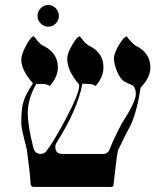

<svg xmlns="http://www.w3.org/2000/svg" viewBox="-20 -733 635 753"><path d="M569.8 -468.3Q569.8 -428.7 531.7 -389.6Q516.6 -292 490.2 -237.3Q472.7 -207 442.9 -143.6Q438 -126 425.3 -8.8Q425.3 0 415 0H111.8Q101.6 0 100.1 -11.2Q97.7 -57.1 85 -147.5Q85 -149.9 72.3 -199.2Q63.5 -231 63.5 -252.4Q63.5 -304.7 71.3 -331.5Q80.1 -363.3 109.4 -406.2Q63.5 -457 63.5 -499Q63.5 -519.5 82.5 -554.9Q101.6 -590.3 111.8 -590.3Q114.3 -590.3 122.1 -579.1Q136.2 -560.1 147.5 -554.7Q207 -526.9 207 -468.3Q207 -431.6 175.3 -396Q164.1 -402.3 152.3 -403.8H122.1Q88.9 -345.2 88.9 -289.6Q88.9 -241.2 110.4 -154.8Q116.7 -129.4 139.6 -129.4Q153.8 -129.4 162.6 -141.1Q191.9 -179.2 238.8 -268.1Q294.4 -373.5 290.5 -401.4Q243.7 -454.6 243.7 -503.9Q243.7 -524.4 263.4 -557.4Q283.2 -590.3 292 -590.3Q294.4 -590.3 302.2 -579.1Q316.4 -560.1 327.6 -554.7Q386.2 -526.9 385.7 -468.3Q385.7 -431.6 355.5 -396Q344.2 -402.3 336.4 -403.1Q328.6 -403.8 303.2 -404.8Q284.2 -303.2 200.7 -171.4Q196.8 -165 196.8 -157.2Q196.8 -129.4 224.6 -129.4H384.8Q403.8 -129.4 411.1 -149.9Q423.8 -184.1 457 -247.6Q512.7 -334 512.7 -363.3Q512.7 -392.6 496.6 -399.9Q486.3 -403.8 469.2 -412.6Q452.1 -421.4 439.5 -451.9Q426.8 -482.4 426.8 -503.9Q426.8 -522.9 445.8 -555.4Q464.8 -587.9 477.5 -590.3Q486.3 -575.2 510.3 -554.7Q569.8 -526.9 569.8 -468.3ZM210.9 -670.4Q210.9 -653.8 198.7 -641.1Q186.5 -628.4 168.9 -628.4Q152.3 -628.4 139.6 -641.1Q127 -653.8 127 -670.4Q127 -688 139.6 -700.7Q152.3 -713.4 168.9 -713.4Q186.5 -713.4 198.7 -700.7Q210.9 -688 210.9 -670.4Z"/></svg>

Font: Accordance
Style: Regular
Weight: 400
Version: Version 1.1 (build May 11, 2018) Miklal Software Solutions, 